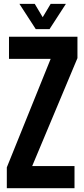

<svg xmlns="http://www.w3.org/2000/svg" viewBox="-20 -994 445 1014"><path d="M16 0V-110L247.5 -683H27.5V-800H389V-687L150 -117H373.5V0ZM169 -840 82.5 -973.5H163.5L205.5 -903L247.5 -973.5H328L241.5 -840Z"/></svg>

Font: Big Shoulders Text Thin ExtraBold
Style: Regular
Weight: 800
Version: Version 2.002